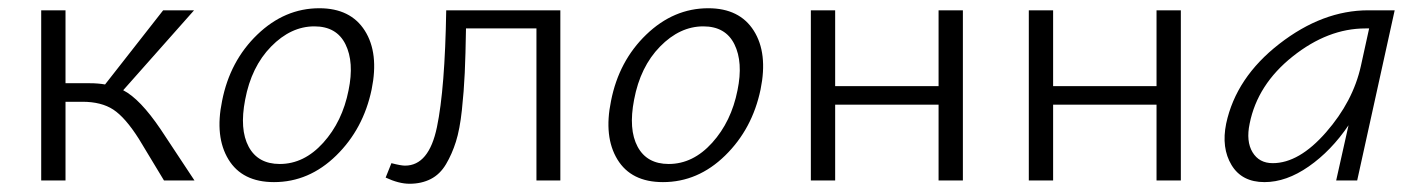

<svg xmlns="http://www.w3.org/2000/svg" viewBox="-20 -438 3436 466"><path d="M370 -124 452 0H378L317 -101Q284 -153 255 -172Q226 -191 180 -191H139V0H80V-413H139V-236H198Q218 -236 235 -233L376 -413H451L279 -219Q320 -198 370 -124Z M645 4Q568 4 534.5 -51Q501 -106 519 -193Q538 -290 604.5 -354Q671 -418 755 -418Q831 -418 865.5 -363.5Q900 -309 882 -221Q862 -125 796 -60.5Q730 4 645 4ZM659 -40Q718 -40 764.5 -91.5Q811 -143 826 -219Q840 -287 818.5 -330.5Q797 -374 743 -374Q686 -374 638 -325Q590 -276 575 -196Q561 -124 583.5 -82Q606 -40 659 -40Z M1340 -413V0H1282V-369H1111Q1110 -305 1108 -261Q1106 -217 1101 -170.5Q1096 -124 1086.5 -94Q1077 -64 1062.5 -39.5Q1048 -15 1025.5 -3.5Q1003 8 974 8Q948 8 916 -7L930 -42Q953 -36 963 -36Q1021 -36 1040.5 -129.5Q1060 -223 1063 -413Z M1589 4Q1512 4 1478.5 -51Q1445 -106 1463 -193Q1482 -290 1548.5 -354Q1615 -418 1699 -418Q1775 -418 1809.5 -363.5Q1844 -309 1826 -221Q1806 -125 1740 -60.5Q1674 4 1589 4ZM1603 -40Q1662 -40 1708.5 -91.5Q1755 -143 1770 -219Q1784 -287 1762.5 -330.5Q1741 -374 1687 -374Q1630 -374 1582 -325Q1534 -276 1519 -196Q1505 -124 1527.5 -82Q1550 -40 1603 -40Z M2258 -413H2317V0H2258V-184H2007V0H1948V-413H2007V-229H2258Z M2787 -413H2846V0H2787V-184H2536V0H2477V-413H2536V-229H2787Z M3301 -413H3365L3274 0H3223L3253 -134Q3211 -72 3156.5 -34Q3102 4 3049 4Q2994 4 2969 -37.5Q2944 -79 2956 -138Q2980 -250 3085 -331.5Q3190 -413 3301 -413ZM3069 -42Q3133 -42 3198.5 -117Q3264 -192 3283 -278L3303 -369H3294Q3203 -369 3117.5 -301Q3032 -233 3013 -138Q3004 -95 3020 -68.5Q3036 -42 3069 -42Z"/></svg>

Font: EauTestText Semilight
Style: Italic
Weight: 300
Italic angle: -12°
Designer: Christian Thalmann (Catharsis Fonts)
Version: Version 0.001;PS 000.001;hotconv 1.0.88;makeotf.lib2.5.64775